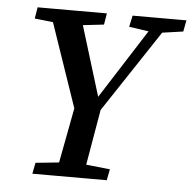

<svg xmlns="http://www.w3.org/2000/svg" viewBox="-47 -659 708 707"><g transform="rotate(5 307.0 -306.0)"><path d="M57 -570 64 -612H320L313 -570L199 -557H175ZM98 0 106 -41 234 -54H259L381 -41L373 0ZM242 -221 108 -612H220L320 -286L305 -288L512 -612H564L305 -221ZM183 0 237 -285H333Q321 -214 308.5 -142.5Q296 -71 284 0ZM406 -570 415 -612H614L606 -570L515 -557H496Z"/></g></svg>

Font: Lisu Bosa SemiBold
Style: Italic
Weight: 600
Italic angle: -19°
Designer: David Morse, Annie Olsen, Victor Gaultney, Frank Grießhammer (Latin)
Foundry: SIL International
Version: Version 2.000